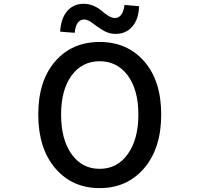

<svg xmlns="http://www.w3.org/2000/svg" viewBox="-20 -969 1040 1002"><path d="M732.4 -91.3Q643.6 12.7 500 12.7Q356.4 12.7 268.1 -91.3Q179.7 -195.3 179.7 -371.1Q179.7 -546.9 267.6 -648.4Q355.5 -750 500 -750Q644.5 -750 732.9 -648.4Q821.3 -546.9 821.3 -371.1Q821.3 -195.3 732.4 -91.3ZM298.8 -371.1Q298.8 -241.2 353.5 -164.6Q408.2 -87.9 500 -87.9Q591.8 -87.9 647 -165Q702.1 -242.2 702.1 -371.1Q702.1 -500 647 -574.7Q591.8 -649.4 500 -649.4Q408.2 -649.4 353.5 -574.7Q298.8 -500 298.8 -371.1ZM583 -792Q547.9 -792 517.1 -811Q486.3 -830.1 462.4 -848.6Q438.5 -867.2 419.9 -867.2Q376 -867.2 370.1 -797.9L293.9 -803.7Q297.9 -873 330.6 -911.1Q363.3 -949.2 417 -949.2Q445.3 -949.2 470.7 -937.5Q496.1 -925.8 511.2 -912.1Q526.4 -898.4 544.9 -886.7Q563.5 -875 579.1 -875Q621.1 -875 629.9 -943.4L706.1 -936.5Q703.1 -867.2 669.9 -829.6Q636.7 -792 583 -792Z"/></svg>

Font: GenEi Gothic M SemiBold
Style: Regular
Weight: 500
Designer: o_tamon (Modified); [Source Han Sans]
Ryoko NISHIZUKA  (kana & ideographs); Paul D. Hunt (Latin, Greek & Cyrillic); Wenl
Version: Version 1.1a;Original Version 1.004